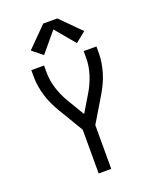

<svg xmlns="http://www.w3.org/2000/svg" viewBox="-175 -1077 950 1175"><g transform="rotate(-20 300.0 -489.0)"><path d="M259 0V-285L162 -447Q146 -474 132 -503.5Q118 -533 108.5 -564Q99 -595 93.5 -627Q88 -659 88 -691V-735H171V-691Q171 -636 188 -583.5Q205 -531 233 -484L300 -372L367 -484Q395 -531 412 -583.5Q429 -636 429 -691V-735H512V-691Q512 -659 506.5 -627Q501 -595 491.5 -564Q482 -533 468 -503.5Q454 -474 438 -447L341 -285V0ZM193 -795 126 -849 254 -978H346L474 -849L407 -795L300 -923Z"/></g></svg>

Font: Iosevka Curly Extended
Style: Regular
Weight: 400
Width: 7
Monospace: yes
Designer: Belleve Invis
Foundry: Belleve Invis
Version: Version 11.1.0; ttfautohint (v1.8.3)